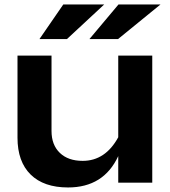

<svg xmlns="http://www.w3.org/2000/svg" viewBox="-20 -805 751 846"><path d="M650.9 -560.1V0H501V-117.2Q437 21 279.8 21Q172.9 21 115 -35.9Q57.1 -92.8 57.1 -198.2V-560.1H207V-228Q207 -166.5 243.7 -131.3Q280.3 -96.2 344.2 -96.2Q444.3 -96.2 501 -200.2V-560.1ZM502 -785.2H687L500 -632.8H374ZM258.8 -785.2H439L274.9 -632.8H153.8Z"/></svg>

Font: Mattone
Style: Regular
Weight: 400
Width: 6
Designer: Nunzio Mazzaferro
Foundry: Collletttivo
Version: Version 2.000;Glyphs 3.2 (3217)